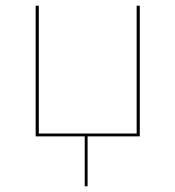

<svg xmlns="http://www.w3.org/2000/svg" viewBox="-20 -478 615 673"><path d="M470 -458V0H287V175H277V0H105V-458H116V-10H459V-458Z"/></svg>

Font: Ysabeau SC Hairline
Style: Regular
Weight: 100
Designer: Christian Thalmann (Catharsis Fonts)
Version: Version 0.003